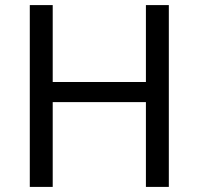

<svg xmlns="http://www.w3.org/2000/svg" viewBox="-20 -734 781 754"><path d="M643 0H553V-333H187V0H97V-714H187V-412H553V-714H643Z"/></svg>

Font: Noto Sans Linear A
Style: Regular
Weight: 400
Designer: Monotype Design Team
Foundry: Monotype Imaging Inc.
Version: Version 2.002; ttfautohint (v1.8.4.7-5d5b)